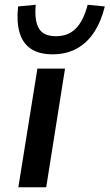

<svg xmlns="http://www.w3.org/2000/svg" viewBox="-20 -786 460 806"><path d="M57 0 137 -498H253L174 0ZM201 -558Q143 -558 108.5 -582Q74 -606 61.5 -651.5Q49 -697 56 -759L130 -766Q124 -700 143 -667Q162 -634 215 -634Q267 -634 299 -667Q331 -700 348 -766L420 -759Q405 -697 375.5 -651.5Q346 -606 302 -582Q258 -558 201 -558Z"/></svg>

Font: Nunito Sans 7pt SemiExpanded SemiBold
Style: Italic
Weight: 600
Width: 6
Italic angle: -9°
Designer: Vernon Adams
Foundry: Vernon Adams
Version: Version 3.101;gftools[0.9.27]